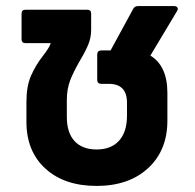

<svg xmlns="http://www.w3.org/2000/svg" viewBox="-20 -600 641 632"><path d="M553 -580Q561 -580 564 -575Q567 -570 563 -564L475 -417Q531 -383 531 -294V-203Q531 -105 467.5 -46.5Q404 12 298 12Q192 12 129.5 -45Q67 -102 67 -199V-265Q67 -316 82 -350.5Q97 -385 122 -417Q143 -444 147 -458H64Q51 -458 51 -471V-555Q51 -568 64 -568H267Q280 -568 280 -555V-502Q280 -477 271 -454.5Q262 -432 244 -402Q222 -364 211 -335.5Q200 -307 200 -271V-215Q200 -163 225.5 -135.5Q251 -108 298 -108Q346 -108 372 -137Q398 -166 398 -219V-262Q398 -324 338 -324H314Q300 -324 300 -337V-420Q300 -434 314 -434H344L418 -570Q423 -580 434 -580Z"/></svg>

Font: LINE Seed Sans TH App
Style: Bold
Weight: 700
Designer: Dalton Maag Ltd | Thai characters by Cadson Demak Co.,Ltd.
Foundry: Dalton Maag Ltd
Version: Version 1.003